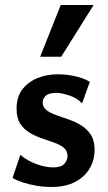

<svg xmlns="http://www.w3.org/2000/svg" viewBox="-20 -731 432 765"><path d="M186 14Q155 14 125.5 9Q96 4 71.5 -4Q47 -12 30 -22L61 -114Q88 -91 124.5 -77.5Q161 -64 192 -64Q224 -64 236.5 -78.5Q249 -93 249 -109Q249 -130 234.5 -142Q220 -154 196.5 -162.5Q173 -171 147.5 -179.5Q122 -188 98.5 -202Q75 -216 60.5 -238.5Q46 -261 46 -298Q46 -344 68.5 -374Q91 -404 128.5 -419.5Q166 -435 211 -435Q244 -435 278.5 -427.5Q313 -420 338 -405L307 -319Q287 -341 255 -351Q223 -361 205 -361Q174 -361 162 -349Q150 -337 150 -323Q150 -304 165 -292.5Q180 -281 203.5 -272.5Q227 -264 253.5 -255Q280 -246 303.5 -231.5Q327 -217 342 -194Q357 -171 357 -134Q357 -105 346.5 -78.5Q336 -52 314.5 -31Q293 -10 261 2Q229 14 186 14ZM140 -505 222 -711H353L224 -505Z"/></svg>

Font: Ysabeau Office
Style: Bold
Weight: 700
Designer: Christian Thalmann (Catharsis Fonts)
Version: Version 2.001;gftools[0.9.30]; featfreeze: tnum,lnum,ss02